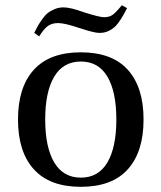

<svg xmlns="http://www.w3.org/2000/svg" viewBox="-20 -702 617 734"><path d="M110.8 -576.2Q119.1 -593.3 124.3 -602.3Q129.4 -611.3 140.4 -627.2Q151.4 -643.1 161.9 -651.6Q172.4 -660.2 188.5 -667Q204.6 -673.8 223.1 -673.8Q249.5 -673.8 301.8 -654.8Q360.4 -636.2 377.9 -636.2Q397.9 -636.2 410.9 -645.5Q423.8 -654.8 445.8 -682.1L465.8 -670.9Q441.4 -622.6 421.9 -602.1Q394.5 -576.2 361.8 -576.2Q355.5 -576.2 348.6 -577.1Q341.8 -578.1 332 -580.6Q322.3 -583 317.1 -584.5Q312 -585.9 298.8 -590.1Q285.6 -594.2 282.2 -595.2Q227.5 -613.8 202.1 -613.8Q178.2 -613.8 162.6 -602.3Q147 -590.8 129.9 -563ZM109.4 -54.7Q48.8 -121.6 48.8 -245.1Q48.8 -368.7 109.4 -435.3Q169.9 -502 289.1 -502Q408.2 -502 468.5 -435.3Q528.8 -368.7 528.8 -245.1Q528.8 -121.6 468.5 -54.7Q408.2 12.2 289.1 12.2Q169.9 12.2 109.4 -54.7ZM187.3 -408.9Q152.8 -351.1 152.8 -245.1Q152.8 -139.2 187.3 -81.1Q221.7 -22.9 289.1 -22.9Q356.4 -22.9 390.6 -81.1Q424.8 -139.2 424.8 -245.1Q424.8 -351.1 390.6 -408.9Q356.4 -466.8 289.1 -466.8Q221.7 -466.8 187.3 -408.9Z"/></svg>

Font: Heuristica
Style: Regular
Weight: 400
Version: Version 1.0.2